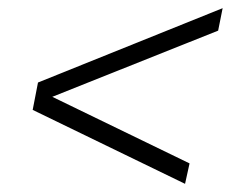

<svg xmlns="http://www.w3.org/2000/svg" viewBox="-20 -488 600 470"><path d="M433 -38 60 -219 73 -286 525 -468 514 -413 108 -251 444 -88Z"/></svg>

Font: Saira SemiExpanded Light
Style: Italic
Weight: 300
Width: 6
Italic angle: -12°
Designer: Hector Gatti with collaboration of the Omnibus-Type team
Foundry: Omnibus-Type
Version: Version 1.101